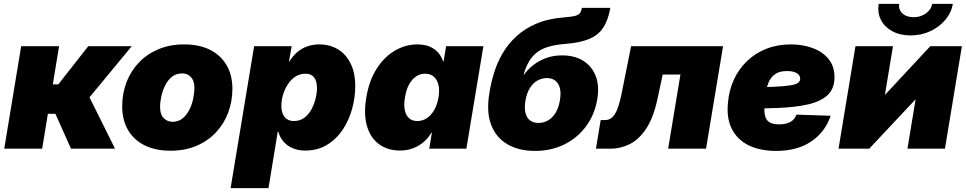

<svg xmlns="http://www.w3.org/2000/svg" viewBox="-20 -768 4992 992"><path d="M2 0 89.4 -529.3H285.2L252.9 -332H281.2L436 -529.3H660.6L442.4 -265.1L574.2 0H346.7L266.1 -180.2H227.5L197.8 0Z M860.8 10.7Q782.7 10.7 726.8 -17.3Q670.9 -45.4 641.1 -96.9Q611.3 -148.4 611.3 -218.3Q611.3 -285.6 633.8 -343.8Q656.2 -401.9 698.5 -445.8Q740.7 -489.7 799.8 -514.2Q858.9 -538.6 931.6 -538.6Q1009.8 -538.6 1065.4 -510.5Q1121.1 -482.4 1150.9 -430.9Q1180.7 -379.4 1180.7 -309.6Q1180.7 -244.6 1159.2 -186.8Q1137.7 -128.9 1096.2 -84.5Q1054.7 -40 995.4 -14.6Q936 10.7 860.8 10.7ZM871.6 -138.7Q901.4 -138.7 922.9 -156Q944.3 -173.3 958 -200.2Q971.7 -227.1 978 -257.6Q984.4 -288.1 984.4 -314.5Q984.4 -339.4 975.8 -356Q967.3 -372.6 952.9 -380.6Q938.5 -388.7 920.9 -388.7Q890.6 -388.7 869.1 -371.8Q847.7 -355 834 -328.1Q820.3 -301.3 813.7 -271.2Q807.1 -241.2 807.1 -214.4Q807.1 -176.8 825.9 -157.7Q844.7 -138.7 871.6 -138.7Z M1171.4 204.1 1293 -529.3H1486.8L1473.1 -450.7H1475.6Q1492.7 -479 1515.6 -498.5Q1538.6 -518.1 1567.4 -528.3Q1596.2 -538.6 1629.9 -538.6Q1684.1 -538.6 1725.8 -513.4Q1767.6 -488.3 1791.5 -439.9Q1815.4 -391.6 1815.4 -322.8Q1815.4 -265.6 1799.6 -207Q1783.7 -148.4 1751.7 -99.6Q1719.7 -50.8 1671.1 -20.5Q1622.6 9.8 1557.1 9.8Q1518.6 9.8 1490 -3.2Q1461.4 -16.1 1443.4 -38.1Q1425.3 -60.1 1418 -87.9H1415L1367.2 204.1ZM1498 -142.6Q1529.3 -142.6 1552 -159.4Q1574.7 -176.3 1589.1 -202.9Q1603.5 -229.5 1610.6 -259Q1617.7 -288.6 1617.7 -313.5Q1617.7 -348.6 1603 -367.9Q1588.4 -387.2 1558.6 -387.2Q1529.3 -387.2 1506.1 -372.1Q1482.9 -356.9 1466.8 -331.8Q1450.7 -306.6 1442.1 -277.6Q1433.6 -248.5 1433.6 -220.7Q1433.6 -184.1 1450.7 -163.3Q1467.8 -142.6 1498 -142.6Z M2046.4 9.8Q1983.4 9.8 1939 -22.5Q1894.5 -54.7 1876.2 -116Q1857.9 -177.2 1872.6 -264.6Q1887.2 -353 1926.8 -414.1Q1966.3 -475.1 2021 -506.8Q2075.7 -538.6 2135.7 -538.6Q2172.4 -538.6 2199 -527.6Q2225.6 -516.6 2243.2 -496.8Q2260.7 -477.1 2269.5 -450.7H2272L2284.7 -529.3H2477.5L2389.6 0H2197.8L2211.4 -82H2208.5Q2192.4 -54.2 2168.2 -33.7Q2144 -13.2 2113.3 -1.7Q2082.5 9.8 2046.4 9.8ZM2136.2 -142.6Q2163.1 -142.6 2185.5 -157.5Q2208 -172.4 2223.6 -200Q2239.3 -227.5 2245.6 -264.6Q2252 -302.7 2245.1 -330.1Q2238.3 -357.4 2220.9 -372.3Q2203.6 -387.2 2176.3 -387.2Q2149.9 -387.2 2128.7 -372.3Q2107.4 -357.4 2092.8 -330.1Q2078.1 -302.7 2072.3 -264.6Q2065.9 -227.1 2071.3 -199.7Q2076.7 -172.4 2093 -157.5Q2109.4 -142.6 2136.2 -142.6Z M2744.1 11.7Q2661.1 11.7 2602.3 -22.2Q2543.5 -56.2 2517.8 -122.6Q2492.2 -189 2508.3 -286.1L2510.7 -300.8Q2518.6 -346.7 2534.2 -396.5Q2549.8 -446.3 2577.4 -493.4Q2605 -540.5 2647.7 -580.1Q2690.4 -619.6 2751.2 -645.8Q2812 -671.9 2895 -678.2Q2933.1 -681.2 2951.7 -686Q2970.2 -690.9 2976.8 -700.7Q2983.4 -710.4 2986.8 -727.5H3133.3Q3122.6 -664.6 3096.9 -625.5Q3071.3 -586.4 3023.7 -566.7Q2976.1 -546.9 2899.9 -541Q2850.6 -537.1 2815.2 -526.9Q2779.8 -516.6 2754.9 -497.8Q2730 -479 2713.4 -450.7Q2696.8 -422.4 2685.1 -382.3H2687.5Q2706.5 -409.2 2735.1 -431.6Q2763.7 -454.1 2801.3 -468Q2838.9 -481.9 2883.8 -481.9Q2947.3 -481.9 2992.2 -454.6Q3037.1 -427.2 3057.4 -376.5Q3077.6 -325.7 3065.9 -255.4Q3052.7 -176.3 3008.5 -116.2Q2964.4 -56.2 2896.5 -22.2Q2828.6 11.7 2744.1 11.7ZM2762.2 -132.8Q2788.1 -132.8 2810.8 -145.5Q2833.5 -158.2 2849.9 -184.1Q2866.2 -210 2872.6 -248.5Q2879.4 -287.6 2872.6 -313.2Q2865.7 -338.9 2848.4 -351.8Q2831.1 -364.7 2805.2 -364.7Q2779.3 -364.7 2756.6 -351.8Q2733.9 -338.9 2717.8 -313.2Q2701.7 -287.6 2694.8 -248.5Q2688.5 -210 2695.1 -184.1Q2701.7 -158.2 2719.2 -145.5Q2736.8 -132.8 2762.2 -132.8Z M3059.1 0 3083.5 -147.5H3105Q3121.1 -147.5 3133.8 -154.8Q3146.5 -162.1 3156.5 -177.7Q3166.5 -193.4 3174.8 -218.5Q3183.1 -243.7 3190.4 -278.3L3240.7 -529.3H3715.8L3627.9 0H3432.1L3495.6 -382.8H3403.8L3377.4 -258.8Q3356.9 -162.1 3320.1 -105.5Q3283.2 -48.8 3235.6 -24.4Q3188 0 3134.8 0Z M3989.7 11.7Q3906.7 11.7 3848.1 -17.1Q3789.6 -45.9 3761.2 -101.8Q3732.9 -157.7 3741.2 -237.8Q3746.6 -302.7 3772.2 -357.7Q3797.9 -412.6 3840.3 -453.1Q3882.8 -493.7 3939.9 -516.1Q3997.1 -538.6 4065.9 -538.6Q4127.9 -538.6 4179.2 -519.5Q4230.5 -500.5 4261 -462.9Q4291.5 -425.3 4291.5 -369.1Q4291.5 -310.5 4256.6 -277.3Q4221.7 -244.1 4156.5 -229Q4091.3 -213.9 4000.2 -210.2Q3909.2 -206.5 3796.4 -206.5L3814.5 -316.9Q3911.6 -316.9 3970.9 -319.3Q4030.3 -321.8 4061.3 -326.7Q4092.3 -331.5 4103.3 -340.1Q4114.3 -348.6 4114.3 -360.8Q4114.3 -379.9 4096.4 -390.4Q4078.6 -400.9 4045.4 -400.9Q4005.9 -400.9 3983.4 -384Q3960.9 -367.2 3950.4 -340.6Q3939.9 -314 3936.3 -285.2Q3932.6 -256.3 3930.7 -231.9Q3927.7 -200.2 3931.4 -176Q3935.1 -151.9 3952.1 -138.7Q3969.2 -125.5 4005.9 -125.5Q4043 -125.5 4065.2 -138.9Q4087.4 -152.3 4094.7 -175.8L4271.5 -169.9Q4245.1 -88.4 4173.1 -38.3Q4101.1 11.7 3989.7 11.7Z M4862.3 0H4668.5L4710.4 -253.4H4709L4471.2 0H4312.5L4399.9 -529.3H4593.8L4552.2 -279.3H4553.7L4786.6 -529.3H4949.7ZM4684.6 -585Q4629.9 -585 4590.1 -606.7Q4550.3 -628.4 4531.5 -665.5Q4512.7 -702.6 4520 -748H4626Q4621.1 -718.8 4642.1 -699Q4663.1 -679.2 4700.2 -679.2Q4724.6 -679.2 4745.1 -688.2Q4765.6 -697.3 4779.3 -712.9Q4793 -728.5 4796.4 -748H4902.8Q4895.5 -702.6 4864.3 -665.5Q4833 -628.4 4786.1 -606.7Q4739.3 -585 4684.6 -585Z"/></svg>

Font: Inter 24pt Black
Style: Italic
Weight: 900
Italic angle: -9.3988°
Designer: Rasmus Andersson
Foundry: rsms
Version: Version 4.001;git-66647c0bb